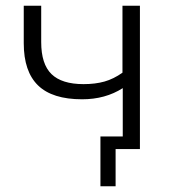

<svg xmlns="http://www.w3.org/2000/svg" viewBox="-20 -521 612 671"><path d="M384 130H331V-44H409V-213Q348 -174 267 -174Q163 -174 113 -222.5Q63 -271 63 -370V-501H124V-374Q124 -297 160 -262Q196 -227 272 -227Q313 -227 345 -236Q377 -245 408 -267V-501H469V0H384Z"/></svg>

Font: Winston Light
Style: Regular
Weight: 300
Designer: Original fonts by Vernon Adams / Changes by Cristiano Sobral
Foundry: Original fonts by Vernon Adams / Changes by Cristiano Sobral
Version: Version 2.503;July 17, 2020;FontCreator 13.0.0.2655 64-bit